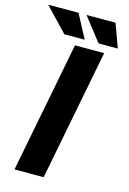

<svg xmlns="http://www.w3.org/2000/svg" viewBox="-156 -929 666 992"><g transform="rotate(15 177.0 -433.5)"><path d="M26 0 162 -700H318L182 0ZM94 -741 -26 -867H136L203 -741ZM277 -741 179 -867H334L380 -741Z"/></g></svg>

Font: REM SemiBold
Style: Italic
Weight: 600
Italic angle: -11°
Designer: Octavio Pardo
Foundry: Ashler Design
Version: Version 1.005;gftools[0.9.28]